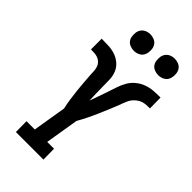

<svg xmlns="http://www.w3.org/2000/svg" viewBox="-286 -1034 1114 1114"><g transform="rotate(45 271.5 -476.5)"><path d="M90 0 89 -88H157L191 -294Q184 -324 179.5 -355.5Q175 -387 171.5 -418.5Q168 -450 165.5 -482Q163 -514 161 -545V-546Q161 -561 159.5 -575.5Q158 -590 153.5 -602.5Q149 -615 139 -625Q129 -635 116 -640Q103 -645 88.5 -646Q74 -647 59 -647V-735Q88 -735 117 -733.5Q146 -732 171.5 -723Q197 -714 217.5 -696Q238 -678 248 -653Q258 -628 259 -600Q260 -572 260 -543.5Q260 -515 261 -487Q262 -459 263 -431Q272 -457 282 -484.5Q292 -512 301 -539Q310 -566 319 -593.5Q328 -621 342 -646.5Q356 -672 379 -691.5Q402 -711 429.5 -721Q457 -731 484.5 -733Q512 -735 540 -735H542L543 -647Q528 -647 512.5 -646Q497 -645 483 -640Q469 -635 456 -625Q443 -615 433.5 -602.5Q424 -590 418.5 -575.5Q413 -561 407 -547V-545Q395 -514 381.5 -482Q368 -450 354.5 -418.5Q341 -387 325.5 -355.5Q310 -324 293 -294L259 -88H315L316 0ZM440 -817Q424 -817 409 -823Q394 -829 385 -841Q376 -853 374 -869Q372 -885 374 -901Q376 -913 382 -923Q388 -933 397.5 -940Q407 -947 418.5 -950Q430 -953 441 -953Q457 -953 472 -947Q487 -941 496 -929Q505 -917 507.5 -901Q510 -885 507 -869Q505 -857 499.5 -847Q494 -837 484 -830Q474 -823 462.5 -820Q451 -817 440 -817ZM240 -817Q224 -817 209 -823Q194 -829 185 -841Q176 -853 174 -869Q172 -885 174 -901Q176 -913 182 -923Q188 -933 197.5 -940Q207 -947 218.5 -950Q230 -953 241 -953Q257 -953 272 -947Q287 -941 296 -929Q305 -917 307.5 -901Q310 -885 307 -869Q305 -857 299.5 -847Q294 -837 284 -830Q274 -823 262.5 -820Q251 -817 240 -817Z"/></g></svg>

Font: Iosevka Curly Slab Semibold
Style: Italic
Weight: 600
Italic angle: -9°
Monospace: yes
Designer: Belleve Invis
Foundry: Belleve Invis
Version: Version 22.1.2; ttfautohint (v1.8.4)